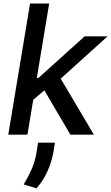

<svg xmlns="http://www.w3.org/2000/svg" viewBox="-20 -747 617 1065"><path d="M25.9 0 146.7 -727.3H252.8L184.3 -314.6H193.2L449.6 -545.5H576.7L316.8 -310.7L500.7 0H370.4L225.9 -246.1L164.4 -193.5L132.1 0ZM284.8 44.4 275.9 98.7Q267 149.5 243.1 203.3Q219.1 257.1 182.2 297.6L111.2 275.9Q135.7 236.2 155.2 191.9Q174.7 147.7 181.8 102.6L191.1 44.4Z"/></svg>

Font: Inter UI Medium
Style: Italic
Weight: 500
Italic angle: 9.39999°
Designer: Rasmus Andersson
Foundry: rsms
Version: 3.2;8d6f07862